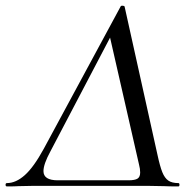

<svg xmlns="http://www.w3.org/2000/svg" viewBox="-53 -667 696 689"><path d="M-28 -10Q4 -10 36 -38.5Q68 -67 104 -133L380 -644Q381 -647 387 -646.5Q393 -646 394 -644L512 -112Q521 -70 529.5 -49Q538 -28 551 -19Q564 -10 587 -10Q591 -10 591 -4Q591 2 587 2Q553 2 536 1L480 0H64L14 1Q1 2 -28 2Q-33 2 -33 -4Q-33 -10 -28 -10ZM450 -48Q450 -61 446 -76L342 -532L128 -124Q103 -78 103 -53Q103 -20 154 -20H408Q431 -20 440.5 -26Q450 -32 450 -48Z"/></svg>

Font: Cormorant Infant Medium
Style: Italic
Weight: 500
Italic angle: -10°
Designer: Christian Thalmann (Catharsis Fonts)
Foundry: Catharsis Fonts
Version: Version 4.000